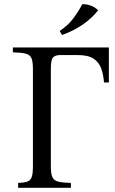

<svg xmlns="http://www.w3.org/2000/svg" viewBox="-20 -890 546 910"><path d="M496 -665V-499H473Q470 -537 459.5 -566Q449 -595 423.5 -612Q398 -629 348 -629H265Q244 -629 232.5 -619Q221 -609 221 -565V-100Q221 -66 228.5 -50Q236 -34 256.5 -29Q277 -24 316 -23V0H66V-23Q93 -24 108.5 -29Q124 -34 130 -50Q136 -66 136 -100V-565Q136 -600 128.5 -615.5Q121 -631 101 -636Q81 -641 41 -642V-665ZM370 -870Q390 -871 411 -863Q432 -855 445 -841Q417 -805 373.5 -774.5Q330 -744 274 -724L263 -743Q304 -771 328 -803.5Q352 -836 370 -870Z"/></svg>

Font: Bona Nova
Style: Regular
Weight: 400
Designer: Mateusz Machalski
Foundry: Capitalics
Version: Version 4.001; ttfautohint (v1.8.3)